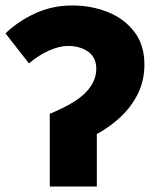

<svg xmlns="http://www.w3.org/2000/svg" viewBox="-20 -682 590 702"><path d="M162 0V-266Q255 -304 293.5 -344Q332 -384 332 -430Q332 -472 302.5 -493Q273 -514 228 -514Q197 -514 158 -496.5Q119 -479 86 -450L0 -560Q47 -605 109.5 -633.5Q172 -662 244 -662Q314 -662 374 -638Q434 -614 471 -566Q508 -518 508 -446Q508 -387 484 -339Q460 -291 420.5 -254Q381 -217 334 -192V0Z"/></svg>

Font: Mada Black
Style: Regular
Weight: 900
Designer: Khaled Hosny
Version: Version 1.5